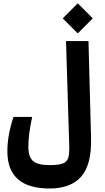

<svg xmlns="http://www.w3.org/2000/svg" viewBox="-20 -938 626 1143"><path d="M275.9 184.1Q147.9 184.1 85.9 128.2Q23.9 72.3 23.9 -36.6Q23.9 -84.5 32.5 -133.5Q41 -182.6 60.1 -241.7H171.4Q148.9 -139.6 148.9 -64.5Q148.9 -4.9 176 20Q203.1 44.9 276.9 44.9Q330.6 44.9 355.5 34.7Q380.4 24.4 387.2 -1.5Q392.6 -22.5 392.6 -57.1Q392.6 -64.9 392.1 -73.7L373 -693.4H506.8L522 -116.2Q525.9 42 463.6 113Q401.4 184.1 275.9 184.1ZM442.9 -739.3 353.5 -828.6 442.9 -918.5 532.2 -828.6Z"/></svg>

Font: CaskaydiaMono NF
Style: Bold
Weight: 700
Designer: Aaron Bell
Foundry: Saja Typeworks
Version: Version 2111.001; ttfautohint (v1.8.4);Nerd Fonts 3.1.1